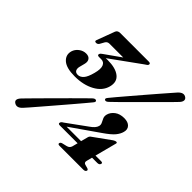

<svg xmlns="http://www.w3.org/2000/svg" viewBox="-174 -896 1096 1096"><g transform="rotate(45 374.0 -348.0)"><path d="M507.5 -149Q510.5 -159 519.5 -164.5L621.5 -238Q633.5 -245.5 640 -245.5Q650 -245.5 646.5 -235.5L612.5 -105.5H657.5Q672 -105.5 669 -95Q665.5 -83 649.5 -83H607L598.5 -50Q593 -32 608.5 -27.5L630.5 -21.5Q641 -17.5 639 -10.5Q635.5 0.5 620.5 0.5H428.5Q412.5 0.5 416 -10.5Q418 -18.5 432 -21.5L457.5 -27.5Q477 -32 482 -50L490.5 -83H346.5Q332 -83 335.5 -95Q336.5 -98.5 339.8 -102.2Q343 -106 350.5 -110L471 -197.5Q502 -218.5 507.5 -239.5Q511 -252 505 -263.5Q499 -275 493.5 -287.8Q488 -300.5 492.5 -317Q499 -340 521 -356.5Q543 -373 577.5 -373Q608.5 -373 623.5 -357Q638.5 -341 631.5 -316Q626 -295 609 -274.2Q592 -253.5 547 -222.5L379 -105.5H496ZM449 -375.5Q435 -362.5 426.5 -368.5Q417.5 -374 429.5 -388Q438.5 -399.5 459.5 -424.2Q480.5 -449 508.2 -481.5Q536 -514 565.2 -548.2Q594.5 -582.5 621 -613Q647.5 -643.5 665.8 -664.5Q684 -685.5 689 -691Q715.5 -719.5 738.5 -703.5Q749 -696 747.8 -684.5Q746.5 -673 734.5 -660.5Q729.5 -655 709.8 -635Q690 -615 661.2 -586.2Q632.5 -557.5 600.2 -525.2Q568 -493 537.5 -462.5Q507 -432 483.5 -408.8Q460 -385.5 449 -375.5ZM368 -323Q382 -336.5 391.5 -330.5Q400.5 -324.5 387.5 -310Q378.5 -299 357.5 -274Q336.5 -249 308.8 -216.5Q281 -184 251.5 -149.5Q222 -115 195.5 -84.2Q169 -53.5 150.5 -32Q132 -10.5 126.5 -5Q101 22.5 77.5 7Q55 -7.5 82.5 -36.5Q87.5 -42 107.5 -62.2Q127.5 -82.5 156.2 -111.5Q185 -140.5 217.2 -173Q249.5 -205.5 280 -236Q310.5 -266.5 334 -289.8Q357.5 -313 368 -323ZM391.5 -443Q379 -396 329 -368.5Q279 -341 208.5 -341Q141.5 -341 113 -366Q84.5 -391 94 -427.5Q100.5 -450 120.2 -465Q140 -480 163 -480Q185 -480 194.5 -466.5Q204 -453 198 -431L190 -400Q185.5 -382.5 191.5 -371Q197.5 -359.5 215 -359.5Q233.5 -359.5 248.8 -376.5Q264 -393.5 275 -436Q286 -477 277.5 -497.2Q269 -517.5 247 -517.5H229Q213 -517.5 217 -529.5Q219.5 -537.5 231 -544.5L328.5 -613.5H217.5Q201 -613.5 193 -600L178 -573Q171.5 -562.5 160 -562.5Q145.5 -562.5 150.5 -575.5L190.5 -683Q196.5 -700 217.5 -700H448Q464.5 -700 461 -687.5Q458.5 -680.5 440.5 -670L260.5 -540Q268.5 -540.5 276 -540.5Q340.5 -540.5 372.2 -515.2Q404 -490 391.5 -443Z"/></g></svg>

Font: Fraunces 72pt S000
Style: Bold Italic
Weight: 700
Italic angle: -16°
Version: Version 1.000; ttfautohint (v1.8.3)